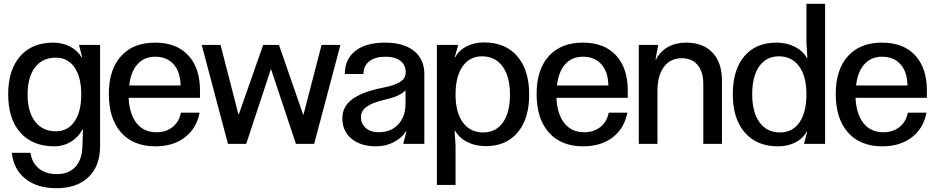

<svg xmlns="http://www.w3.org/2000/svg" viewBox="-20 -756 4916 1009"><path d="M277 233Q176 233 114 184Q52 135 42 47H140Q148 100 184.5 129.5Q221 159 279 159Q340 159 375 122Q410 85 413 18L416 -76H414Q391 -34 352 -10.5Q313 13 266 13Q151 13 87 -59Q23 -131 23 -260Q23 -388 85.5 -460Q148 -532 260 -532Q307 -532 346.5 -512Q386 -492 409 -455H412L395 -520H506V12Q506 116 445.5 174.5Q385 233 277 233ZM274 -66Q336 -66 371.5 -117.5Q407 -169 407 -260Q407 -351 371.5 -402Q336 -453 274 -453Q203 -453 164 -402Q125 -351 125 -260Q125 -168 164.5 -117Q204 -66 274 -66Z M797 13Q681 13 616.5 -59.5Q552 -132 552 -262Q552 -390 616 -461Q680 -532 795 -532Q907 -532 969 -465.5Q1031 -399 1031 -280V-242H656Q660 -156 698 -108.5Q736 -61 802 -61Q852 -61 886.5 -88Q921 -115 931 -164H1029Q1013 -81 951.5 -34Q890 13 797 13ZM929 -307Q928 -378 892.5 -418Q857 -458 795 -458Q738 -458 702.5 -418.5Q667 -379 659 -307Z M1139 -520 1233 -155H1235L1363 -520H1446L1573 -154H1575L1670 -520H1769L1631 0H1535L1405 -391H1403L1274 0H1178L1040 -520Z M1779 -135Q1779 -197 1832.5 -235.5Q1886 -274 1987 -294Q2050 -306 2081 -324.5Q2112 -343 2112 -376Q2112 -415 2084 -436.5Q2056 -458 2006 -458Q1952 -458 1921 -434Q1890 -410 1890 -367H1792Q1792 -445 1847.5 -488.5Q1903 -532 2003 -532Q2101 -532 2155.5 -488.5Q2210 -445 2210 -367V0H2099L2116 -65H2113Q2091 -30 2048.5 -8.5Q2006 13 1957 13Q1875 13 1827 -27Q1779 -67 1779 -135ZM1970 -61Q2034 -61 2072.5 -102Q2111 -143 2111 -211V-281Q2094 -264 2068 -252.5Q2042 -241 1998 -231Q1938 -217 1907.5 -195.5Q1877 -174 1877 -141Q1877 -105 1902.5 -83Q1928 -61 1970 -61Z M2761 -259Q2761 -132 2700.5 -60Q2640 12 2533 12Q2479 12 2436 -9.5Q2393 -31 2371 -70H2369L2374 10V216H2276V-520H2388L2370 -456H2373Q2392 -492 2432 -512.5Q2472 -533 2524 -533Q2636 -533 2698.5 -460.5Q2761 -388 2761 -259ZM2519 -60Q2586 -60 2623 -112.5Q2660 -165 2660 -259Q2660 -354 2621 -407Q2582 -460 2513 -460Q2448 -460 2411 -407Q2374 -354 2374 -259Q2374 -165 2412.5 -112.5Q2451 -60 2519 -60Z M3045 13Q2929 13 2864.5 -59.5Q2800 -132 2800 -262Q2800 -390 2864 -461Q2928 -532 3043 -532Q3155 -532 3217 -465.5Q3279 -399 3279 -280V-242H2904Q2908 -156 2946 -108.5Q2984 -61 3050 -61Q3100 -61 3134.5 -88Q3169 -115 3179 -164H3277Q3261 -81 3199.5 -34Q3138 13 3045 13ZM3177 -307Q3176 -378 3140.5 -418Q3105 -458 3043 -458Q2986 -458 2950.5 -418.5Q2915 -379 2907 -307Z M3337 0V-520H3439L3425 -444H3428Q3448 -485 3489.5 -508.5Q3531 -532 3585 -532Q3675 -532 3724.5 -479.5Q3774 -427 3774 -333V0H3676V-315Q3676 -379 3646 -414.5Q3616 -450 3563 -450Q3503 -450 3469 -404.5Q3435 -359 3435 -279V0Z M3831 -261Q3831 -389 3891.5 -460.5Q3952 -532 4060 -532Q4114 -532 4156.5 -510.5Q4199 -489 4221 -450H4223L4218 -530V-736H4316V0H4205L4222 -64H4219Q4200 -28 4160 -7.5Q4120 13 4068 13Q3957 13 3894 -59.5Q3831 -132 3831 -261ZM4079 -60Q4145 -60 4181.5 -113Q4218 -166 4218 -261Q4218 -355 4179.5 -407.5Q4141 -460 4073 -460Q4007 -460 3970 -407.5Q3933 -355 3933 -261Q3933 -166 3971.5 -113Q4010 -60 4079 -60Z M4617 13Q4501 13 4436.5 -59.5Q4372 -132 4372 -262Q4372 -390 4436 -461Q4500 -532 4615 -532Q4727 -532 4789 -465.5Q4851 -399 4851 -280V-242H4476Q4480 -156 4518 -108.5Q4556 -61 4622 -61Q4672 -61 4706.5 -88Q4741 -115 4751 -164H4849Q4833 -81 4771.5 -34Q4710 13 4617 13ZM4749 -307Q4748 -378 4712.5 -418Q4677 -458 4615 -458Q4558 -458 4522.5 -418.5Q4487 -379 4479 -307Z"/></svg>

Font: Non Bureau
Style: Regular
Weight: 400
Designer: Jona Saucedo
Foundry: Non Foundry
Version: Version 1.000; ttfautohint (v1.8.4)